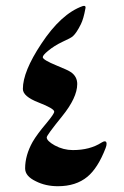

<svg xmlns="http://www.w3.org/2000/svg" viewBox="-20 -644 429 664"><path d="M345.2 -131.8Q318.4 -62.5 282.2 -32.7Q242.7 0 180.2 0Q137.7 0 104 -17.1Q66.9 -34.7 66.9 -61.5Q66.9 -106.9 92.8 -153.3Q108.4 -180.2 141.6 -219.2Q167.5 -250.5 167.5 -257.8Q167.5 -268.6 113.3 -289.6Q59.1 -310.5 59.1 -336.4Q59.1 -396.5 122.6 -492.2Q191.4 -596.7 266.1 -623Q271.5 -624.5 273.9 -623Q276.9 -620.6 275.4 -614.7Q269 -579.1 259.8 -560.5Q244.6 -529.8 231.9 -518.6Q225.6 -512.7 195.3 -499Q167.5 -485.8 146.5 -468.3Q127.9 -453.1 127.9 -446.3Q127.9 -437 176.8 -417Q214.8 -401.9 226.6 -393.6Q247.1 -378.4 247.1 -353.5Q247.1 -306.2 194.3 -241.2Q141.6 -176.3 141.6 -168.9Q141.6 -156.7 169.4 -141.1Q199.2 -125 231.9 -125Q291 -125 331.1 -150.9Q337.9 -155.3 342.3 -155.3Q348.6 -155.3 348.6 -146.5Q348.6 -140.6 345.2 -131.8Z"/></svg>

Font: IranNastaliq
Style: Regular
Weight: 400
Designer: Hossein Zahedi
Version: Version 1.5